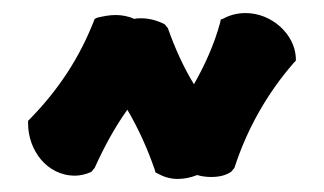

<svg xmlns="http://www.w3.org/2000/svg" viewBox="-20 -524 496 294"><path d="M433 -436C431 -472 396 -504 356 -504C344 -504 332 -501 323 -496L318 -494L317 -489C308 -456 294 -425 277 -395C261 -421 248 -450 237 -481L232 -487C220 -493 208 -496 196 -496C192 -496 189 -496 186 -495C177 -499 167 -501 157 -501C147 -501 138 -499 129 -497L125 -495L123 -490C102 -437 71 -388 26 -342L23 -339V-335C23 -295 51 -255 95 -255C102 -255 112 -257 120 -261L125 -267C139 -298 155 -328 175 -356C192 -327 206 -296 217 -264L218 -260L222 -258C231 -253 241 -250 252 -250C262 -250 272 -252 282 -256C288 -254 296 -253 303 -253C315 -253 325 -255 334 -261L339 -267C358 -326 389 -381 430 -428L433 -431Z"/></svg>

Font: Hanalei Fill
Style: Regular
Weight: 400
Designer: Astigmatic (AOETI)
Foundry: Astigmatic (AOETI)
Version: Version 1.000